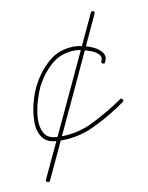

<svg xmlns="http://www.w3.org/2000/svg" viewBox="-63 -404 444 577"><g transform="rotate(-10 159.5 -115.5)"><path d="M253 -354Q255 -359 261 -356Q266 -354 263 -348Q209 -231 154 -113Q99 5 44 123Q44 123 44 123Q44 123 44 123Q41 128 36 125Q30 123 33 117Q88 0 143 -118Q198 -236 253 -354Q253 -354 253 -354Q253 -354 253 -354ZM269 -199Q267 -194 261 -197Q256 -199 259 -205Q264 -216 256.5 -224.5Q249 -233 235 -238.5Q221 -244 207.5 -247Q194 -250 187 -250Q143 -250 113 -223.5Q83 -197 64 -159Q57 -144 49.5 -119Q42 -94 40.5 -67.5Q39 -41 49.5 -22.5Q60 -4 88 -3Q146 0 197 -25Q248 -50 294 -82Q294 -82 294 -82Q294 -82 294 -82Q298 -85 302 -80Q305 -76 300 -72Q254 -39 200.5 -13.5Q147 12 88 9Q55 8 41.5 -12Q28 -32 28.5 -60.5Q29 -89 36.5 -117.5Q44 -146 54 -165Q74 -205 106.5 -233.5Q139 -262 187 -262Q197 -262 214 -258Q231 -254 246 -246.5Q261 -239 269 -227Q277 -215 269 -199Q269 -199 269 -199Q269 -199 269 -199Z"/></g></svg>

Font: FRB American Cursive Guidelines Arrows Thin
Style: Italic
Weight: 100
Italic angle: -25°
Version: Version 2.0;Modular Font Editor K font №1